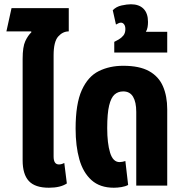

<svg xmlns="http://www.w3.org/2000/svg" viewBox="-20 -869 859 899"><path d="M209 10Q144 10 115 -21.5Q86 -53 86 -118V-593Q86 -650 98.5 -676.5Q111 -703 127 -718L126 -722H10L34 -831H302V-722Q274 -722 252.5 -698Q231 -674 231 -610V-136Q231 -99 256 -99Q268 -99 281 -106L293 -10Q263 10 209 10Z M513 10Q448 10 408.5 -25.5Q369 -61 351.5 -123Q334 -185 334 -267Q334 -383 363 -447Q392 -511 442.5 -536Q493 -561 557 -561Q633 -561 678 -536Q723 -511 743 -465Q763 -419 763 -357V0H618V-345Q618 -391 603 -416Q588 -441 557 -441Q533 -441 516.5 -426.5Q500 -412 491 -375Q482 -338 482 -269Q482 -198 495.5 -154Q509 -110 540 -110Q546 -110 553.5 -111.5Q561 -113 567 -115L580 -3Q567 4 548.5 7Q530 10 513 10Z M515 -623V-673Q523 -677 535.5 -684Q548 -691 557.5 -702.5Q567 -714 567 -733Q567 -747 561 -755Q555 -763 546 -763Q541 -763 534.5 -760Q528 -757 523 -754L508 -821Q524 -838 549.5 -843.5Q575 -849 593 -849Q631 -849 652 -828Q673 -807 673 -766Q673 -754 671 -742Q669 -730 663 -720H763V-623Z"/></svg>

Font: Noto Sans Thai ExtCond ExtBd
Style: Regular
Weight: 800
Width: 2
Designer: Monotype Design Team
Foundry: Monotype Imaging Inc.
Version: Version 2.002; ttfautohint (v1.8.4.7-5d5b)